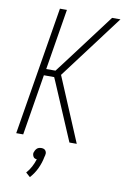

<svg xmlns="http://www.w3.org/2000/svg" viewBox="-103 -794 706 1084"><g transform="rotate(10 250.0 -252.0)"><path d="M29 0 150 -735H190L133 -386H186L255 -477L449 -735H497L221 -368L376 0H334L196 -324L185 -349H126L69 0ZM148 231 123 209Q139 191 150.5 169.5Q162 148 169 125Q163 125 157.5 122.5Q152 120 149 115Q146 110 144.5 104Q143 98 144 92Q146 85 149.5 78.5Q153 72 158 67Q163 62 170 60Q177 58 184 58Q191 58 197 60Q203 62 207 67Q211 72 212.5 78.5Q214 85 212 92V94L209 105Q203 138 188 170.5Q173 203 148 231Z"/></g></svg>

Font: Iosevka SS18 Extralight
Style: Italic
Weight: 200
Italic angle: -9°
Monospace: yes
Designer: Belleve Invis
Foundry: Belleve Invis
Version: Version 25.1.1; ttfautohint (v1.8.4)